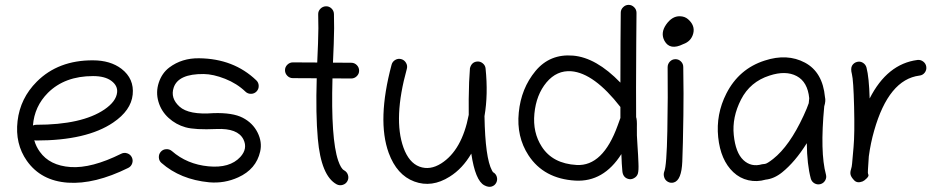

<svg xmlns="http://www.w3.org/2000/svg" viewBox="-20 -731 3803 774"><path d="M118.2 -165.5Q125 -140.6 140.6 -119.1Q180.2 -63.5 264.6 -57.6Q349.1 -51.8 468.8 -111.3Q480.5 -117.2 493.2 -112.8Q505.9 -108.4 511.5 -96.7Q517.1 -85 512.9 -72.5Q508.8 -60.1 497.1 -54.2Q361.8 12.7 253.7 5.4Q145.5 -2 88.4 -82.5Q40 -151.4 50.8 -243.2Q61.5 -335 128.4 -401.9Q214.8 -488.3 354.5 -487.8Q424.8 -487.8 469.7 -453.6Q521.5 -413.6 514.9 -349.6Q508.3 -285.6 436 -236.8Q329.6 -164.6 126 -164.6Q122.1 -164.6 118.2 -165.5ZM112.8 -225.1Q119.1 -228 126 -228Q310.1 -228 400.9 -289.6Q448.2 -321.8 452.1 -358.4Q455.1 -385.3 429.2 -404.8Q403.3 -424.3 355 -424.3Q241.2 -424.3 173.3 -356.9Q118.7 -302.2 112.8 -225.1Z M969.7 -361.3Q935.1 -394.5 887.5 -413.3Q839.8 -432.1 801.3 -432.6Q698.7 -433.6 680.2 -377.9Q666 -335.4 703.6 -301.3Q741.2 -267.1 840.8 -274.9Q918 -277.3 958.5 -256.3Q999 -235.4 1018.3 -196.8Q1037.6 -158.2 1028.8 -120.1Q1012.7 -48.8 940.4 -16.1Q884.8 9.3 823.2 3.9Q707 -7.3 630.9 -74.2Q621.1 -82.5 620.4 -95.9Q619.6 -109.4 628.2 -119.1Q636.7 -128.9 649.9 -129.6Q663.1 -130.4 672.9 -122.1Q733.9 -68.8 820.1 -60.5Q906.2 -52.2 948.7 -98.1Q979.5 -131.8 961.4 -168.9Q938.5 -214.8 852.5 -210.9Q766.6 -207 728 -217.8Q689.5 -228.5 659.7 -255.6Q629.9 -282.7 618.7 -321Q607.4 -359.4 620.1 -397.9Q632.8 -436.5 662.6 -459Q713.4 -497.1 782.7 -496.1Q921.9 -494.6 1013.2 -407.2Q1022.5 -398.4 1022.9 -385.3Q1023.4 -372.1 1014.4 -362.5Q1005.4 -353 992.2 -352.8Q979 -352.5 969.7 -361.3Z M1160.6 -479.5 1258.8 -479Q1259.3 -490.2 1262 -555.2Q1264.6 -620.1 1262.7 -672.9Q1262.2 -686 1271.5 -695.6Q1280.8 -705.1 1293.7 -705.6Q1306.6 -706.1 1316.2 -697Q1325.7 -688 1326.2 -674.8Q1328.1 -619.6 1325.4 -554Q1322.8 -488.3 1322.3 -478.5L1396 -478Q1409.2 -478 1418.5 -468.5Q1427.7 -459 1427.7 -446Q1427.7 -433.1 1418.2 -423.8Q1408.7 -414.6 1396 -414.6Q1358.4 -415 1320.3 -415Q1313.5 -170.9 1343.3 -83.5Q1354.5 -51.3 1366.7 -44.7Q1378.9 -38.1 1382.8 -25.4Q1386.7 -12.7 1380.6 -1.2Q1374.5 10.3 1361.8 14.2Q1349.1 18.1 1337.4 12.2Q1274.4 -21.5 1261.2 -171.9Q1252.4 -269.5 1256.8 -415.5Q1208.5 -416 1160.6 -416Q1147.5 -416 1138.2 -425.5Q1128.9 -435.1 1128.9 -448Q1128.9 -460.9 1138.4 -470.2Q1147.9 -479.5 1160.6 -479.5Z M1874.5 -456.1Q1880.9 -480.5 1902.8 -482.9Q1915.5 -484.4 1926 -475.8Q1936.5 -467.3 1937.5 -454.6Q1948.2 -350.6 1933.1 -262.7Q1936 -93.8 1963.4 -43.5Q1966.3 -38.6 1967.3 -37.1Q1979 -30.8 1982.7 -18.3Q1986.3 -5.9 1980.5 5.6Q1974.6 17.1 1961.9 21Q1949.2 24.9 1932.6 16.1Q1896 -2.9 1879.9 -111.8Q1844.7 -51.3 1793 -19Q1720.7 26.9 1650.1 0.7Q1579.6 -25.4 1546.9 -114.7Q1499 -246.6 1558.6 -470.2Q1562 -482.9 1573.5 -489.5Q1585 -496.1 1597.4 -492.7Q1609.9 -489.3 1616.7 -477.8Q1623.5 -466.3 1620.1 -453.6Q1564.5 -252.9 1606.4 -136.2Q1628.4 -75.2 1670.9 -59.3Q1713.4 -43.5 1758.8 -72.3Q1842.3 -125.5 1869.6 -268.1Q1868.7 -328.1 1871.1 -399.9Z M2544.4 -258.8Q2548.3 -248.5 2547.4 -218.3Q2546.4 -188 2549.8 -145.5Q2552.7 -103.5 2553.7 -73.7Q2555.2 -43.9 2551.3 -30.8Q2547.4 -18.6 2534.7 -12.2Q2522.9 -5.9 2510.7 -10.3Q2490.7 -17.1 2488.8 -42Q2486.3 -67.4 2484.9 -109.9Q2413.1 3.4 2299.3 -2.9Q2172.4 -10.3 2110.4 -105Q2061.5 -180.2 2071.3 -277.3Q2080.6 -374.5 2138.7 -444.8Q2196.8 -514.6 2290 -506.8Q2383.3 -499 2481 -397.9Q2481 -458.5 2481.4 -560.5L2482.4 -679.7Q2482.4 -692.9 2492.2 -702.1Q2501.5 -711.4 2514.2 -711.4Q2526.9 -711.4 2536.6 -701.7Q2545.9 -692.4 2545.9 -679.2L2544.9 -559.6Q2543.5 -345.7 2544.4 -258.8ZM2481 -299.8Q2375 -436 2283.2 -443.8Q2224.6 -448.2 2183.1 -398.9Q2141.6 -349.1 2134.3 -272.9Q2127 -196.8 2164.1 -139.6Q2208 -71.3 2304.7 -65.9Q2410.6 -60.1 2470.2 -225.6Q2477.5 -246.1 2481 -255.4Q2481 -276.9 2481 -299.8Z M2721.2 -665.5Q2740.2 -665 2753.4 -653.8Q2782.7 -628.4 2774.7 -596.4Q2766.6 -564.5 2734.4 -553.2Q2680.7 -526.4 2658.7 -566.4Q2641.6 -598.1 2665.5 -632.3Q2689.5 -666.5 2721.2 -665.5ZM2696.8 4.4Q2684.1 8.3 2672.6 2Q2661.1 -4.4 2657.5 -16.6Q2653.8 -28.8 2657.7 -39.1Q2667.5 -61 2670.2 -203.1Q2672.9 -345.2 2671.4 -460Q2671.4 -473.1 2680.4 -482.7Q2689.5 -492.2 2702.4 -492.4Q2715.3 -492.7 2724.9 -483.4Q2734.4 -474.1 2734.4 -460.9Q2736.3 -345.2 2734.9 -267.6Q2733.4 -189.9 2732.9 -157.2Q2732.4 -124.5 2730.5 -79.6Q2727.5 -4.9 2696.8 4.4Z M3305.7 -339.4Q3309.6 -324.7 3302.7 -302.2Q3285.2 -117.2 3309.6 -27.3Q3313 -14.6 3306.4 -3.4Q3299.8 7.8 3287.4 11.2Q3274.9 14.6 3263.4 8.1Q3252 1.5 3248.5 -11.2Q3233.4 -67.9 3232.4 -153.8Q3185.5 -78.6 3132.8 -36.1Q3100.6 -10.3 3066.4 -6.8Q3031.2 3.4 2996.8 -4.4Q2962.4 -12.2 2936 -37.1Q2884.8 -85.4 2875.2 -178Q2865.7 -270.5 2908.2 -354Q2959 -453.6 3062.5 -486.8Q3153.3 -516.6 3224.9 -478.5Q3296.4 -440.4 3305.7 -339.4ZM3242.2 -335Q3235.8 -400.9 3191.7 -424.3Q3147.5 -447.8 3082 -426.3Q3003.9 -401.4 2967.3 -329.8Q2930.7 -258.3 2938 -186.8Q2945.3 -115.2 2976.8 -85.7Q3008.3 -56.2 3051.8 -68.8Q3055.7 -69.8 3063.7 -70.3Q3071.8 -70.8 3096.7 -90.3Q3162.6 -142.1 3219.2 -264.2Q3233.9 -295.9 3240.2 -314.9Q3241.2 -324.7 3242.2 -335Z M3473.1 -458.5Q3483.4 -418.9 3485.8 -334Q3556.6 -473.6 3678.7 -489.3Q3691.4 -490.7 3701.9 -482.7Q3712.4 -474.6 3714.1 -461.7Q3715.8 -448.7 3707.8 -438.2Q3699.7 -427.7 3686.5 -426.3Q3562.5 -410.6 3503.9 -204.1Q3489.7 -154.8 3482.4 -100.6Q3480.5 -63 3479 -48.1Q3477.5 -33.2 3480.5 -27.3Q3483.4 -21.5 3473.9 -12Q3464.4 -2.4 3457 0.5Q3435.5 8.8 3423.3 -4.2Q3411.1 -17.1 3408.9 -26.6Q3406.7 -36.1 3410.4 -47.6Q3414.1 -59.1 3415 -71.5Q3416 -84 3420.9 -138.2Q3425.8 -192.4 3423.1 -300.5Q3420.4 -408.7 3414.3 -431.9Q3408.2 -455.1 3415 -466.6Q3421.9 -478 3434.6 -481.4Q3447.3 -484.9 3458.5 -478Q3469.7 -471.2 3473.1 -458.5Z"/></svg>

Font: Chilanka
Style: Regular
Weight: 400
Designer: Santhosh Thottingal <santhosh.thottingal@gmail.com>
Foundry: Swathanthra Malayalam Computing(SMC)
Version: Version 1.3; 20181103